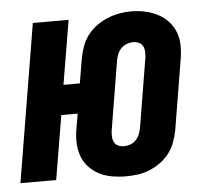

<svg xmlns="http://www.w3.org/2000/svg" viewBox="-51 -587 696 642"><g transform="rotate(-5 296.5 -266.0)"><path d="M346 8Q323 8 300 4Q277 0 257.5 -10Q238 -20 223 -36Q208 -52 200.5 -72.5Q193 -93 192 -116.5Q191 -140 195 -163L204 -215H149L113 0H-7L81 -530H201L165 -315H220L234 -399Q238 -419 245 -438.5Q252 -458 265 -475Q278 -492 295.5 -504.5Q313 -517 332.5 -525Q352 -533 372 -536.5Q392 -540 413 -540Q436 -540 458.5 -535Q481 -530 500.5 -520Q520 -510 535 -494Q550 -478 558 -457.5Q566 -437 566.5 -413.5Q567 -390 563 -367L524 -131Q520 -111 513 -91.5Q506 -72 493 -55Q480 -38 462.5 -25.5Q445 -13 425.5 -5Q406 3 386 5.5Q366 8 346 8ZM348 -93Q359 -93 369.5 -96.5Q380 -100 388 -108Q396 -116 400.5 -126.5Q405 -137 407 -147L446 -383Q447 -393 446.5 -403Q446 -413 441.5 -421Q437 -429 428 -433Q419 -437 409 -437Q399 -437 388.5 -433Q378 -429 370 -421.5Q362 -414 357.5 -403.5Q353 -393 351 -383L312 -147Q311 -137 311.5 -127Q312 -117 316.5 -109Q321 -101 329.5 -97Q338 -93 348 -93Z"/></g></svg>

Font: Iosevka Curly Extended
Style: Bold Italic
Weight: 700
Width: 7
Italic angle: -9°
Monospace: yes
Designer: Belleve Invis
Foundry: Belleve Invis
Version: Version 11.1.0; ttfautohint (v1.8.3)